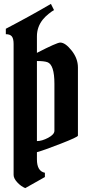

<svg xmlns="http://www.w3.org/2000/svg" viewBox="-20 -789 471 988"><path d="M381 -442V-91Q381 -84 292.5 -49.5Q204 -15 170 -6V31Q170 92 211 100V122L110 179Q88 170 69 149.5Q50 129 50 111V-563Q50 -590 41 -601.5Q32 -613 10 -613V-641Q140 -709 242 -769L258 -737Q248 -732 230 -717.5Q212 -703 200 -688Q170 -650 170 -602V-517Q273 -570 290 -570Q316 -570 348.5 -529Q381 -488 381 -442ZM260 -116V-358Q260 -456 224 -469Q207 -475 170 -475V-63Q196 -63 228 -80Q260 -97 260 -116Z"/></svg>

Font: Pirata One
Style: Regular
Weight: 400
Designer: Rodrigo Fuenzalida, Nicolas Massi
Foundry: Rodrigo Fuenzalida, Nicolas Massi
Version: Version 1.001